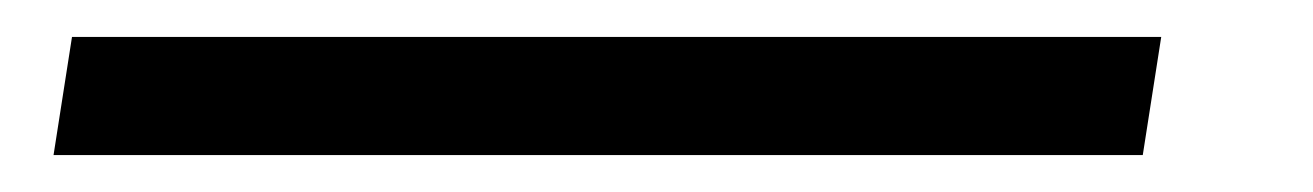

<svg xmlns="http://www.w3.org/2000/svg" viewBox="-20 110 711 104"><path d="M19 130 9 194H599L609 130Z"/></svg>

Font: Charger Sport
Style: DfBdObl
Weight: 400
Designer: Jasper
Foundry: Cannot Into Space Fonts
Version: Version 1.1